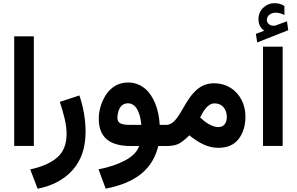

<svg xmlns="http://www.w3.org/2000/svg" viewBox="-20 -908 1846 1194"><path d="M68.4 -682.1V-0.5H190.4V-682.1Z M213.9 265.6C306.2 247.6 379.4 208.5 432.6 148.4C485.8 88.4 512.2 9.3 512.2 -88.9C512.2 -162.6 498.5 -244.1 473.6 -314.5L352.1 -274.4C362.8 -242.7 372.6 -209 381.3 -173.3C389.6 -137.7 394 -105 394 -75.7C394 -10.7 374.5 38.1 335.4 71.8C295.9 105.5 240.2 129.9 168 145.5Z M775.9 -395C714.8 -395 668.9 -363.8 639.2 -318.8C609.4 -273.4 594.2 -218.3 594.2 -169.9C594.2 -51.3 664.1 0 793.5 0H845.2C833 35.6 803.7 65.4 757.8 89.8C711.4 114.3 656.7 132.8 592.8 145L637.2 265.1C829.1 228 929.7 141.1 964.4 0H1014.2V-131.3H973.1C970.7 -180.2 961.4 -224.6 945.3 -264.6C913.1 -344.2 855.5 -395 775.9 -395ZM792 -131.3C741.2 -131.3 710 -138.2 710 -174.8C710 -186.5 711.9 -199.7 715.8 -213.9C723.6 -242.2 742.2 -265.6 774.9 -265.6C830.1 -265.6 853 -199.7 858.9 -131.3Z M1337.4 11.2C1393.6 11.2 1435.5 -6.8 1463.9 -43.5C1492.2 -80.1 1506.3 -126.5 1506.3 -183.6C1506.3 -220.7 1498.5 -254.9 1482.4 -286.1C1450.7 -348.6 1390.1 -390.1 1310.1 -390.1C1131.8 -390.1 1117.2 -131.3 1013.7 -131.3H994.6V0H1016.1C1052.7 0 1081.1 -6.3 1100.6 -19C1119.6 -31.7 1138.7 -47.4 1157.2 -66.4C1214.4 -21 1270.5 11.2 1337.4 11.2ZM1314 -265.1C1337.9 -265.1 1356.9 -256.8 1370.6 -240.7C1383.8 -224.1 1390.6 -204.1 1390.6 -181.2C1390.6 -146 1375 -117.7 1337.9 -117.7C1322.3 -117.7 1302.2 -122.6 1277.3 -136.7C1260.3 -146.5 1242.7 -160.2 1224.6 -177.2C1243.2 -215.3 1271.5 -265.1 1314 -265.1Z M1571.3 -697.3 1579.6 -644 1772.5 -720.2 1764.6 -775.4 1695.3 -750C1693.4 -749.5 1691.9 -749 1691.4 -749C1687.5 -748.5 1683.6 -748 1680.2 -748C1656.7 -748 1640.1 -764.6 1639.6 -782.7C1639.6 -797.9 1645.5 -809.6 1656.7 -817.4C1668 -825.2 1679.7 -829.1 1692.9 -829.1C1711.9 -829.1 1730.5 -824.2 1749 -814.9L1748.5 -871.1C1729 -882.3 1712.9 -888.2 1686 -888.2C1660.2 -888.2 1637.7 -878.9 1617.7 -860.4C1597.7 -841.8 1587.4 -817.9 1587.4 -789.1C1587.4 -753.4 1600.6 -734.9 1622.6 -716.8ZM1615.7 -617.7V-0.5H1737.8V-617.7Z"/></svg>

Font: Vazirmatn
Style: Bold
Weight: 700
Designer: Saber Rastikerdar
Foundry: Saber Rastikerdar
Version: Version 33.003